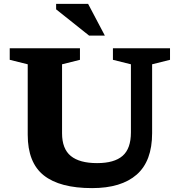

<svg xmlns="http://www.w3.org/2000/svg" viewBox="-20 -955 924 987"><path d="M653 -274.5V-624.5L560.5 -647.5V-707H854V-647.5L762 -624.5V-270.5Q762 -127 682.8 -57.5Q603.5 12 453.5 12Q287.5 12 205 -53.5Q122.5 -119 122.5 -262.5V-624.5L30 -647.5V-707H391V-647.5L299 -624.5V-270Q299 -190 344 -153.2Q389 -116.5 479 -116.5Q567.5 -116.5 610.2 -153.8Q653 -191 653 -274.5ZM519 -772H438L268.5 -907V-935H433Z"/></svg>

Font: Newsreader 6pt SemiBold
Style: Regular
Weight: 600
Designer: Hugues Gentile
Foundry: Production Type
Version: Version 1.003; ttfautohint (v1.8.3)